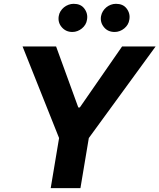

<svg xmlns="http://www.w3.org/2000/svg" viewBox="-20 -966 819 986"><path d="M95.9 -727.3H268.1L382.1 -414.1H389.9L606.9 -727.3H779.1L436.1 -257.1L393.1 0H240.4L283.4 -257.1ZM498.9 -883.2Q501.4 -896.7 508.5 -908.2Q515.6 -919.7 525.9 -928.3Q536.2 -936.8 549 -941.6Q561.8 -946.4 575.6 -946.4Q593 -946.4 606.7 -940.7Q620.4 -935 630 -922.6Q649.9 -896.7 644.2 -865.1Q642.4 -851.6 635.5 -840Q628.6 -828.5 618.1 -820Q607.6 -811.4 595 -806.6Q582.4 -801.8 568.9 -801.8Q551.8 -801.8 538.2 -807.7Q524.5 -813.6 514.2 -826Q493.3 -851.2 498.9 -883.2ZM281.6 -883.2Q283.7 -896.7 290.8 -908.2Q297.9 -919.7 308.4 -928.3Q318.9 -936.8 331.9 -941.6Q344.8 -946.4 358.3 -946.4Q375.7 -946.4 389.4 -940.7Q403.1 -935 412.6 -922.6Q432.5 -896.7 426.8 -865.1Q425.1 -851.6 418.1 -840Q411.2 -828.5 400.7 -820Q390.3 -811.4 377.7 -806.6Q365.1 -801.8 351.6 -801.8Q318.2 -801.8 297.2 -826.3Q276.3 -850.5 281.6 -883.2Z"/></svg>

Font: Inter P
Style: Bold Italic
Weight: 700
Italic angle: 9.39999°
Designer: Rasmus Andersson
Foundry: rsms
Version: Version 3.018;git-588b23468